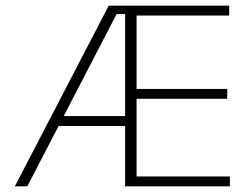

<svg xmlns="http://www.w3.org/2000/svg" viewBox="-20 -659 888 679"><path d="M32.5 0 364.5 -639H431V-609.5H392.5L76.5 0ZM172.5 -213.5V-248.5H436.5V-213.5ZM435 0V-35H793V0ZM422.5 0V-639H463V0ZM445 -309.5V-344.5H783.5V-309.5ZM434 -604V-639H790.5V-604Z"/></svg>

Font: Anek Latin Medium ExtraLight
Style: Regular
Weight: 250
Version: Version 1.003